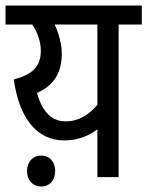

<svg xmlns="http://www.w3.org/2000/svg" viewBox="-20 -642 534 696"><path d="M494 -622H0V-553H97C113 -529 128 -495 128 -458C128 -399 95 -371 30 -354C49 -217 111 -133 213 -133C265 -133 303 -151 333 -173V0H410V-553H494ZM114 -305C172 -330 204 -376 204 -446C204 -481 194 -520 178 -553H333V-262C304 -228 267 -202 218 -202C167 -202 133 -237 114 -305ZM78 -22C78 11 98 34 129 34C161 34 180 11 180 -22C180 -54 161 -78 129 -78C98 -78 78 -54 78 -22Z"/></svg>

Font: Noto Sans Condensed
Style: Italic
Weight: 400
Width: 3
Italic angle: -12°
Designer: Monotype Design Team
Foundry: Monotype Imaging Inc.
Version: Version 2.013